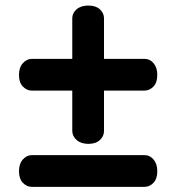

<svg xmlns="http://www.w3.org/2000/svg" viewBox="-20 -694 650 708"><path d="M50 -417.5Q50 -445 64.2 -461Q78.5 -477 98 -477H513Q532.5 -477 546.2 -461Q560 -445 560 -417.5Q560 -390 546 -375Q532 -360 513 -360H97Q78.5 -360 64.2 -375Q50 -390 50 -417.5ZM306 -163.5Q278.5 -163.5 262.5 -177.8Q246.5 -192 246.5 -211.5V-626.5Q246.5 -646 262.5 -659.8Q278.5 -673.5 306 -673.5Q333.5 -673.5 348.5 -659.5Q363.5 -645.5 363.5 -626.5V-210.5Q363.5 -192 348.5 -177.8Q333.5 -163.5 306 -163.5ZM50 -62.5Q50 -90 64.2 -106Q78.5 -122 98 -122H513Q532.5 -122 546.2 -106Q560 -90 560 -62.5Q560 -35 546 -20Q532 -5 513 -5H97Q78.5 -5 64.2 -20Q50 -35 50 -62.5Z"/></svg>

Font: Fraunces SuperSoft Wonky
Style: Regular
Weight: 900
Version: Version 1.000;[b76b70a41]